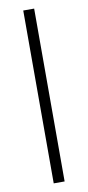

<svg xmlns="http://www.w3.org/2000/svg" viewBox="-86 -680 373 815"><g transform="rotate(-10 100.0 -272.5)"><path d="M77 100V-645H124V100Z"/></g></svg>

Font: Assistant
Style: Regular
Weight: 400
Designer: Hebrew By Ben Nathan, Latin by Paul Hunt
Version: Version 2.001;PS 002.001;hotconv 1.0.88;makeotf.lib2.5.64775